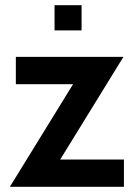

<svg xmlns="http://www.w3.org/2000/svg" viewBox="-20 -719 512 739"><path d="M18 0 289 -440 303 -395H41V-500H455L184 -60L165 -105H457V0ZM190 -602V-699H294V-602Z"/></svg>

Font: Cabin Resolve
Style: Bold-Resolve
Weight: 700
Designer: Pablo Impallari
Foundry: Pablo Impallari. http://www.impallari.com Igino Marini. http://www.ikern.com
Version: Version 3.001